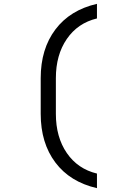

<svg xmlns="http://www.w3.org/2000/svg" viewBox="-20 -860 640 1000"><path d="M485 120Q345 88 268.5 -13.5Q192 -115 192 -267V-453Q192 -605 268.5 -706.5Q345 -808 485 -840V-764Q385 -740 328 -657Q271 -574 271 -453V-267Q271 -146 328 -63Q385 20 485 44Z"/></svg>

Font: Pitagon Sans Mono Light
Style: Regular
Weight: 300
Monospace: yes
Designer: Travis Tran
Foundry: Pitagon
Version: Version 1.001; ttfautohint (v1.8.4.7-5d5b);gftools[0.9.26]